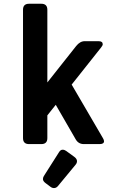

<svg xmlns="http://www.w3.org/2000/svg" viewBox="-20 -752 626 1002"><path d="M306.6 29.3Q316.4 29.3 325.2 35.6L368.2 66.9Q381.8 77.1 381.8 88.9Q381.8 98.6 375 106.9L282.2 219.2Q273.4 229.5 261.7 229.5Q252 229.5 243.2 222.7L217.8 203.6Q204.1 193.4 204.1 182.6Q204.1 174.3 209 166.5L288.1 42Q295.9 29.3 306.6 29.3ZM131.8 0Q100.1 0 100.1 -31.2V-701.2Q100.1 -732.4 131.8 -732.4H195.3Q227.1 -732.4 227.1 -701.2V-321.8L377.4 -511.7Q397.5 -537.1 422.4 -537.1H494.1Q516.1 -537.1 516.1 -521Q516.1 -514.6 507.8 -504.4L354 -310.5L517.6 -30.3Q522.9 -21 522.9 -15.1Q522.9 0 499.5 0H418Q389.2 0 375 -24.9L271 -205.1L227.1 -149.9V-31.2Q227.1 0 195.3 0Z"/></svg>

Font: Simply Mono
Style: Bold
Weight: 700
Designer: Wojciech Kalinowski "wmk69" (wmk69@o2.pl)
Foundry: Wojciech Kalinowski "wmk69" (wmk69@o2.pl)
Version: Version 1.0.0